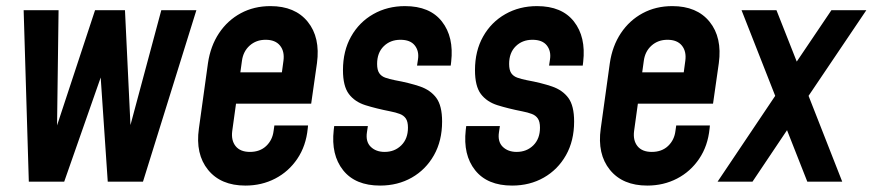

<svg xmlns="http://www.w3.org/2000/svg" viewBox="-20 -580 2786 613"><path d="M72 0 55.5 -547.5H167L161.5 -128.5L145.5 -129L283.5 -547.5H379L399 -129L382.5 -128.5L495 -547.5H607L436.5 0H324L298 -384H319.5L185 0Z M763.5 12.5Q685 12.5 644.2 -37.8Q603.5 -88 615 -169.5L644 -378.5Q652 -433 679.2 -474Q706.5 -515 748.8 -537.8Q791 -560.5 843.5 -560.5Q922 -560.5 962.5 -510.5Q1003 -460.5 992 -378.5L973.5 -249H718L732 -349H880L885 -386Q889 -416 874 -434.5Q859 -453 828 -453Q798 -453 777.2 -434.5Q756.5 -416 752.5 -386L721.5 -162Q717.5 -132 732.2 -113.5Q747 -95 778 -95Q810 -95 830 -114Q850 -133 853.5 -162L856 -179.5H963.5L962.5 -169.5Q957 -114 929.2 -73Q901.5 -32 858.5 -9.8Q815.5 12.5 763.5 12.5Z M1193.5 12.5Q1114.5 12.5 1075.5 -36.5Q1036.5 -85.5 1045.5 -165L1047 -177.5H1154.5L1151.5 -157.5Q1147 -127.5 1163.8 -111.2Q1180.5 -95 1208 -95Q1240 -95 1261.2 -116Q1282.5 -137 1282.5 -172.5Q1282.5 -191.5 1275.8 -201.5Q1269 -211.5 1256.5 -216.2Q1244 -221 1226 -224.5Q1180.5 -233.5 1146.5 -244.2Q1112.5 -255 1093.8 -280Q1075 -305 1075 -356Q1075 -417.5 1101 -463.5Q1127 -509.5 1172 -535Q1217 -560.5 1273 -560.5Q1352.5 -560.5 1391 -511.2Q1429.5 -462 1420.5 -383L1419 -370.5H1311.5L1314.5 -390.5Q1318.5 -417 1304.2 -435Q1290 -453 1258.5 -453Q1226 -453 1205 -432.2Q1184 -411.5 1184 -376Q1184 -356.5 1190.8 -346.5Q1197.5 -336.5 1210.2 -332Q1223 -327.5 1240.5 -324Q1287 -315.5 1320.8 -304Q1354.5 -292.5 1373 -267.5Q1391.5 -242.5 1391.5 -192Q1391.5 -130.5 1365.5 -84.5Q1339.5 -38.5 1294.8 -13Q1250 12.5 1193.5 12.5Z M1615 12.5Q1536 12.5 1497 -36.5Q1458 -85.5 1467 -165L1468.5 -177.5H1576L1573 -157.5Q1568.5 -127.5 1585.2 -111.2Q1602 -95 1629.5 -95Q1661.5 -95 1682.8 -116Q1704 -137 1704 -172.5Q1704 -191.5 1697.2 -201.5Q1690.5 -211.5 1678 -216.2Q1665.5 -221 1647.5 -224.5Q1602 -233.5 1568 -244.2Q1534 -255 1515.2 -280Q1496.5 -305 1496.5 -356Q1496.5 -417.5 1522.5 -463.5Q1548.5 -509.5 1593.5 -535Q1638.5 -560.5 1694.5 -560.5Q1774 -560.5 1812.5 -511.2Q1851 -462 1842 -383L1840.5 -370.5H1733L1736 -390.5Q1740 -417 1725.8 -435Q1711.5 -453 1680 -453Q1647.5 -453 1626.5 -432.2Q1605.5 -411.5 1605.5 -376Q1605.5 -356.5 1612.2 -346.5Q1619 -336.5 1631.8 -332Q1644.5 -327.5 1662 -324Q1708.5 -315.5 1742.2 -304Q1776 -292.5 1794.5 -267.5Q1813 -242.5 1813 -192Q1813 -130.5 1787 -84.5Q1761 -38.5 1716.2 -13Q1671.5 12.5 1615 12.5Z M2046.5 12.5Q1968 12.5 1927.2 -37.8Q1886.5 -88 1898 -169.5L1927 -378.5Q1935 -433 1962.2 -474Q1989.5 -515 2031.8 -537.8Q2074 -560.5 2126.5 -560.5Q2205 -560.5 2245.5 -510.5Q2286 -460.5 2275 -378.5L2256.5 -249H2001L2015 -349H2163L2168 -386Q2172 -416 2157 -434.5Q2142 -453 2111 -453Q2081 -453 2060.2 -434.5Q2039.5 -416 2035.5 -386L2004.5 -162Q2000.5 -132 2015.2 -113.5Q2030 -95 2061 -95Q2093 -95 2113 -114Q2133 -133 2136.5 -162L2139 -179.5H2246.5L2245.5 -169.5Q2240 -114 2212.2 -73Q2184.5 -32 2141.5 -9.8Q2098.5 12.5 2046.5 12.5Z M2271 0 2455 -274 2347.5 -547.5H2459L2541.5 -338.5H2493.5L2634.5 -547.5H2746L2561.5 -274L2669 0H2557.5L2475 -209.5H2523L2382.5 0Z"/></svg>

Font: Mohave SemiBold
Style: Italic
Weight: 600
Italic angle: -8°
Designer: Gumpita Rahayu
Foundry: Tokotype
Version: Version 2.003